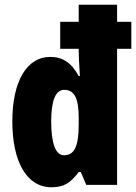

<svg xmlns="http://www.w3.org/2000/svg" viewBox="-20 -780 574 810"><path d="M197 10C250 10 277 -8 312 -54H321L344 0H474V-574H534V-688H474V-760H312V-688H234V-574H312V-565C312 -544 314 -509 317 -459H312C282 -516 243 -540 192 -540C93 -540 32 -437 32 -268C32 -99 92 10 197 10ZM250 -125C216 -125 196 -171 196 -268C196 -357 215 -401 251 -401C294 -401 312 -365 312 -284V-254C312 -163 294 -125 250 -125Z"/></svg>

Font: Noto Sans Myanmar ExtraCondensed Black
Style: Regular
Weight: 900
Width: 2
Designer: Monotype Design Team
Foundry: Monotype Imaging Inc.
Version: Version 2.107